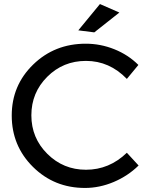

<svg xmlns="http://www.w3.org/2000/svg" viewBox="-20 -922 739 949"><path d="M474 -902 570 -860 446 -762 367 -772ZM607 -532Q521 -621 405 -621Q292 -621 213.5 -542.5Q135 -464 135 -352Q135 -240 214 -161.5Q293 -83 405 -83Q520 -83 607 -167L665 -104Q612 -52 542 -22.5Q472 7 400 7Q248 7 143 -97Q38 -201 38 -351Q38 -500 144 -603Q250 -706 404 -706Q477 -706 545.5 -678.5Q614 -651 664 -601Z"/></svg>

Font: Montserrat arm
Style: Regular
Weight: 400
Designer: Julieta Ulanovsky
Foundry: Julieta Ulanovsky
Version: Version 6.000;PS 006.000;hotconv 1.0.88;makeotf.lib2.5.64775